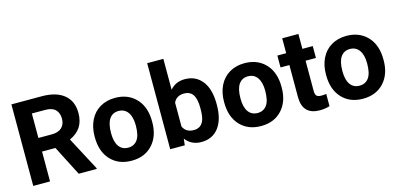

<svg xmlns="http://www.w3.org/2000/svg" viewBox="-68 -1178 3357 1617"><g transform="rotate(-15 1610.5 -370.0)"><path d="M326.7 -260.3H210V0H63.5V-710.9H327.6Q453.6 -710.9 522 -654.8Q590.3 -598.6 590.3 -496.1Q590.3 -423.3 558.8 -374.8Q527.3 -326.2 463.4 -297.4L617.2 -6.8V0H460ZM210 -378.9H328.1Q383.3 -378.9 413.6 -407Q443.8 -435.1 443.8 -484.4Q443.8 -534.7 415.3 -563.5Q386.7 -592.3 327.6 -592.3H210Z M670.4 -269Q670.4 -347.7 700.7 -409.2Q731 -470.7 787.8 -504.4Q844.7 -538.1 919.9 -538.1Q1026.9 -538.1 1094.5 -472.7Q1162.1 -407.2 1169.9 -294.9L1170.9 -258.8Q1170.9 -137.2 1103 -63.7Q1035.2 9.8 920.9 9.8Q806.6 9.8 738.5 -63.5Q670.4 -136.7 670.4 -262.7ZM811.5 -258.8Q811.5 -183.6 839.8 -143.8Q868.2 -104 920.9 -104Q972.2 -104 1001 -143.3Q1029.8 -182.6 1029.8 -269Q1029.8 -342.8 1001 -383.3Q972.2 -423.8 919.9 -423.8Q868.2 -423.8 839.8 -383.5Q811.5 -343.3 811.5 -258.8Z M1733.9 -259.3Q1733.9 -132.3 1679.7 -61.3Q1625.5 9.8 1528.3 9.8Q1442.4 9.8 1391.1 -56.2L1384.8 0H1257.8V-750H1398.9V-481Q1447.8 -538.1 1527.3 -538.1Q1624 -538.1 1679 -467Q1733.9 -396 1733.9 -267.1ZM1592.8 -269.5Q1592.8 -349.6 1567.4 -386.5Q1542 -423.3 1491.7 -423.3Q1424.3 -423.3 1398.9 -368.2V-159.7Q1424.8 -104 1492.7 -104Q1561 -104 1582.5 -171.4Q1592.8 -203.6 1592.8 -269.5Z M1798.8 -269Q1798.8 -347.7 1829.1 -409.2Q1859.4 -470.7 1916.3 -504.4Q1973.1 -538.1 2048.3 -538.1Q2155.3 -538.1 2222.9 -472.7Q2290.5 -407.2 2298.3 -294.9L2299.3 -258.8Q2299.3 -137.2 2231.4 -63.7Q2163.6 9.8 2049.3 9.8Q1935.1 9.8 1866.9 -63.5Q1798.8 -136.7 1798.8 -262.7ZM1939.9 -258.8Q1939.9 -183.6 1968.3 -143.8Q1996.6 -104 2049.3 -104Q2100.6 -104 2129.4 -143.3Q2158.2 -182.6 2158.2 -269Q2158.2 -342.8 2129.4 -383.3Q2100.6 -423.8 2048.3 -423.8Q1996.6 -423.8 1968.3 -383.5Q1939.9 -343.3 1939.9 -258.8Z M2551.8 -658.2V-528.3H2642.1V-424.8H2551.8V-161.1Q2551.8 -131.8 2563 -119.1Q2574.2 -106.4 2606 -106.4Q2629.4 -106.4 2647.5 -109.9V-2.9Q2606 9.8 2562 9.8Q2413.6 9.8 2410.6 -140.1V-424.8H2333.5V-528.3H2410.6V-658.2Z M2687.5 -269Q2687.5 -347.7 2717.8 -409.2Q2748 -470.7 2804.9 -504.4Q2861.8 -538.1 2937 -538.1Q3043.9 -538.1 3111.6 -472.7Q3179.2 -407.2 3187 -294.9L3188 -258.8Q3188 -137.2 3120.1 -63.7Q3052.2 9.8 2938 9.8Q2823.7 9.8 2755.6 -63.5Q2687.5 -136.7 2687.5 -262.7ZM2828.6 -258.8Q2828.6 -183.6 2856.9 -143.8Q2885.3 -104 2938 -104Q2989.3 -104 3018.1 -143.3Q3046.9 -182.6 3046.9 -269Q3046.9 -342.8 3018.1 -383.3Q2989.3 -423.8 2937 -423.8Q2885.3 -423.8 2856.9 -383.5Q2828.6 -343.3 2828.6 -258.8Z"/></g></svg>

Font: Roboto
Style: Bold
Weight: 700
Designer: Google
Version: Version 2.134; 2016; ttfautohint (v1.6)